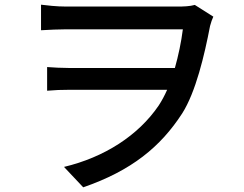

<svg xmlns="http://www.w3.org/2000/svg" viewBox="-20 -749 1040 819"><path d="M155 -729V-620C191 -622 230 -624 263 -624C330 -624 699 -624 760 -624C753 -569 741 -512 726 -459H274C242 -459 209 -461 181 -463V-362C214 -365 242 -366 277 -366H693C682 -341 670 -319 657 -299C570 -171 425 -78 253 -37L335 50C541 -21 665 -123 757 -265C815 -356 852 -513 876 -638C880 -654 885 -667 890 -678L811 -728C790 -722 763 -721 737 -721C684 -721 329 -721 263 -721C221 -721 179 -726 155 -729Z"/></svg>

Font: Noto Sans JP Medium
Style: Regular
Weight: 500
Designer: Ryoko NISHIZUKA 西塚涼子 (kana, bopomofo & ideographs); Paul D. Hunt (Latin, Greek & Cyrillic); Sandoll Communications 산돌커뮤니
Foundry: Adobe
Version: Version 2.004;hotconv 1.0.118;makeotfexe 2.5.65603